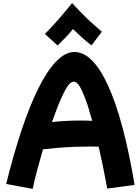

<svg xmlns="http://www.w3.org/2000/svg" viewBox="-20 -1150 908 1241"><path d="M191 71 20 39Q68 -155 120.5 -312Q173 -469 229 -581Q285 -693 343.5 -753.5Q402 -814 461 -814Q580 -814 680 -593.5Q780 -373 850 45L673 69Q661 3 647 -66.5Q633 -136 618 -202Q594 -203 566 -203Q517 -203 462.5 -201Q408 -199 355.5 -194.5Q303 -190 258 -185Q239 -121 221.5 -55.5Q204 10 191 71ZM375 -513Q353 -466 316 -361Q359 -366 407 -368.5Q455 -371 501 -371Q540 -371 576 -369Q562 -420 549.5 -460Q537 -500 527 -523Q506 -577 490 -599.5Q474 -622 457 -622Q439 -622 421 -598.5Q403 -575 375 -513ZM270 -931Q289 -949 313.5 -975.5Q338 -1002 363 -1030.5Q388 -1059 409.5 -1085.5Q431 -1112 446 -1130Q472 -1102 504.5 -1068.5Q537 -1035 572 -1003Q607 -971 638 -945L572 -857Q539 -881 511 -906.5Q483 -932 452 -962Q426 -931 403.5 -907.5Q381 -884 352 -856Q350 -858 337.5 -869.5Q325 -881 309 -895.5Q293 -910 282 -920Z"/></svg>

Font: Mochiy Pop One
Style: Regular
Weight: 400
Designer: FONTDASU
Foundry: FONTDASU / Google Inc. / Adobe
Version: Version 2.000